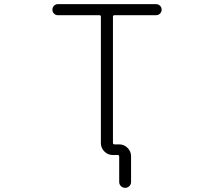

<svg xmlns="http://www.w3.org/2000/svg" viewBox="-20 -774 1040 932"><path d="M558.6 -73.2Q582 -73.2 599.1 -56.2Q616.2 -39.1 616.2 -15.6V109.4Q616.2 121.1 607.9 129.4Q599.6 137.7 587.4 137.7Q575.2 137.7 566.9 129.4Q558.6 121.1 558.6 109.4V-13.7Q558.6 -21.5 551.8 -21.5H527.3Q503.9 -21.5 486.8 -38.6Q469.7 -55.7 469.7 -79.1V-693.4Q469.7 -700.2 461.9 -700.2H260.7Q250 -700.2 242.2 -708Q234.4 -715.8 234.4 -727.1Q234.4 -738.3 242.2 -746.1Q250 -753.9 260.7 -753.9H737.3Q749 -753.9 756.8 -746.1Q764.6 -738.3 764.6 -727.1Q764.6 -715.8 756.8 -708Q749 -700.2 737.3 -700.2H536.1Q528.3 -700.2 528.3 -693.4V-80.1Q528.3 -73.2 536.1 -73.2Z"/></svg>

Font: Rounded-X Mgen+ 1m light
Style: Regular
Weight: 200
Designer: [Source Han Sans]
Ryoko NISHIZUKA  (kana & ideographs); Paul D. Hunt (Latin, Greek & Cyrillic); Wenlong ZHANG  (bopomofo
Version: Version 1.059.20150602